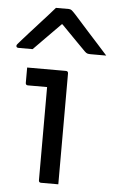

<svg xmlns="http://www.w3.org/2000/svg" viewBox="-70 -861 536 899"><g transform="rotate(5 198.5 -411.0)"><path d="M147 -11V-449H57Q46 -449 46 -460V-532H228Q239 -532 239 -521V0H158Q147 0 147 -11ZM156 -822H216Q224 -822 229.5 -818Q235 -814 248 -800Q256 -791 274.5 -770.5Q293 -750 317 -723Q341 -696 366 -669Q391 -642 410 -620H337Q326 -620 320.5 -622Q315 -624 308 -631Q297 -642 267 -672.5Q237 -703 193 -748H190Q147 -705 117.5 -674.5Q88 -644 64 -620H-2Q-13 -620 -13 -629Q-13 -633 -9 -637.5Q-5 -642 8 -657Q20 -671 40.5 -693.5Q61 -716 83.5 -741Q106 -766 126 -788Q146 -810 156 -822Z"/></g></svg>

Font: Recursive Sn Lnr St
Style: Regular
Weight: 400
Version: Version 1.079;hotconv 1.0.112;makeotfexe 2.5.65598; ttfautoh